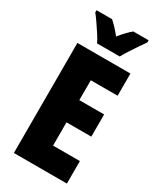

<svg xmlns="http://www.w3.org/2000/svg" viewBox="-229 -1003 902 1079"><g transform="rotate(30 221.5 -463.5)"><path d="M403 0H59V-714H403V-570H229V-441H390V-297H229V-146H403ZM156 -767Q148 -785 130 -813Q112 -841 92.5 -869Q73 -897 60 -913V-927H161Q176 -914 193 -896Q210 -878 229 -854Q269 -903 299 -927H398V-913Q384 -894 366 -867Q348 -840 331 -813.5Q314 -787 303 -767Z"/></g></svg>

Font: Noto Sans Khmer UI ExtraCondensed Black
Style: Regular
Weight: 900
Width: 2
Designer: Danh Hong and the Monotype Design Team
Foundry: Monotype Imaging Inc.
Version: Version 2.002; ttfautohint (v1.8.4.7-5d5b)